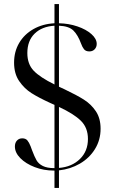

<svg xmlns="http://www.w3.org/2000/svg" viewBox="-20 -820 556 941"><path d="M269 15V101H247V16H244Q194 16 150 -1Q106 -18 79.5 -45Q53 -72 53 -102Q53 -120 63 -131Q73 -142 89 -142Q106 -142 114.5 -131.5Q123 -121 130 -103Q132 -99 137 -84Q149 -52 159 -34.5Q169 -17 190 -6.5Q211 4 247 4V-306L227 -315Q170 -341 134.5 -363.5Q99 -386 74 -422.5Q49 -459 49 -513Q49 -567 74 -609.5Q99 -652 144 -677.5Q189 -703 247 -706V-800H269V-706Q317 -705 359.5 -690.5Q402 -676 428 -653Q454 -630 454 -605Q454 -589 444 -578.5Q434 -568 418 -568Q400 -568 391.5 -579Q383 -590 377 -607Q362 -648 340 -670Q318 -692 269 -694V-395L295 -383Q356 -354 391.5 -331.5Q427 -309 450 -274.5Q473 -240 473 -189Q473 -134 445.5 -89.5Q418 -45 371.5 -18Q325 9 269 15ZM247 -406V-694Q185 -690 149.5 -655Q114 -620 114 -560Q114 -506 145 -473.5Q176 -441 247 -406ZM411 -139Q411 -194 376.5 -228Q342 -262 269 -296V3Q332 -2 371.5 -40.5Q411 -79 411 -139Z"/></svg>

Font: Libre Caslon Display
Style: Regular
Weight: 400
Designer: Pablo Impallari, Rodrigo Fuenzalida
Foundry: Pablo Impallari, Rodrigo Fuenzalida
Version: Version 1.100; ttfautohint (v1.6) -l 8 -r 50 -G 200 -x 14 -D